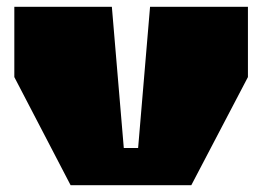

<svg xmlns="http://www.w3.org/2000/svg" viewBox="-20 -543 769 563"><path d="M187 0 22 -317V-523H308L343 -109H385L420 -523H707V-317L541 0Z"/></svg>

Font: Tomorrow ExtraBold
Style: Regular
Weight: 800
Designer: Tony de Marco, Monica Rizzolli
Foundry: Just in Type
Version: Version 2.002